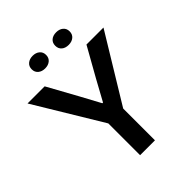

<svg xmlns="http://www.w3.org/2000/svg" viewBox="-249 -1061 1205 1205"><g transform="rotate(-45 353.0 -459.0)"><path d="M286 0V-282L16 -729H168L275 -535L349 -398H355L430 -535L539 -729H690L418 -282V0ZM459 -806Q430 -806 412.5 -821Q395 -836 395 -862Q395 -888 412.5 -903Q430 -918 459 -918Q487 -918 505 -903Q523 -888 523 -862Q523 -836 505 -821Q487 -806 459 -806ZM296 -821Q278 -806 250 -806Q222 -806 204 -821Q186 -836 186 -862Q186 -888 204 -903Q222 -918 250 -918Q278 -918 296 -903Q314 -888 314 -862Q314 -836 296 -821Z"/></g></svg>

Font: Mona Sans SemiBold
Style: Regular
Weight: 600
Designer: Deni Anggara
Foundry: GitHub
Version: Version 2.000;Glyphs 3.2.3 (3260)